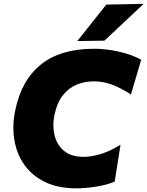

<svg xmlns="http://www.w3.org/2000/svg" viewBox="-20 -988 784 1022"><path d="M385 14.5Q290 14.5 221 -18.5Q152 -51.5 110.5 -109.5Q69 -167.5 56.5 -243Q51 -274.5 51 -307.5Q51 -353.5 61.5 -402.5Q94.5 -562 198.5 -645.2Q302.5 -728.5 481.5 -728.5Q545 -728.5 613.5 -713Q682 -697.5 731.5 -670L677 -485Q626 -518.5 578 -536.8Q530 -555 479 -555Q430.5 -555 388 -537.5Q345.5 -520 314.5 -480.5Q283.5 -441 269.5 -375Q264 -348.5 264 -322.5Q264 -295.5 270 -269.5Q281.5 -218.5 319.8 -185.8Q358 -153 426 -153Q467.5 -153 518 -168.8Q568.5 -184.5 621.5 -217.5L590.5 -21.5Q549 -3.5 491.8 5.5Q434.5 14.5 385 14.5ZM391.5 -769.5Q430.5 -819 469 -867Q507 -915 545.5 -963.5L744.5 -967.5Q690.5 -916.5 638 -867.5Q585.5 -818 536 -771.5Z"/></svg>

Font: Heraclito ExtraBold
Style: Italic
Weight: 800
Italic angle: -12°
Designer: Kostas Bartsokas (font) & Cristiano Sobral (main changes)
Foundry: Kostas Bartsokas (font) & Cristiano Sobral (main changes)
Version: Version 1.00;July 8, 2020;FontCreator 13.0.0.2655 64-bit